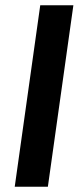

<svg xmlns="http://www.w3.org/2000/svg" viewBox="-20 -710 319 730"><path d="M259 -690H133L36 0H162Z"/></svg>

Font: Exo 2 Semi Bold
Style: Italic
Weight: 600
Italic angle: -8°
Designer: Natanael Gama
Version: Version 1.001;PS 001.001;hotconv 1.0.88;makeotf.lib2.5.64775